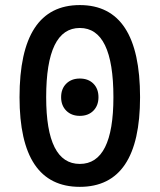

<svg xmlns="http://www.w3.org/2000/svg" viewBox="-20 -723 626 753"><path d="M293 9.8Q56.6 9.8 56.6 -341.8Q56.6 -703.1 293 -703.1Q529.3 -703.1 529.3 -341.8Q529.3 9.8 293 9.8ZM293 -80.1Q424.8 -80.1 424.8 -341.8Q424.8 -613.3 293 -613.3Q161.1 -613.3 161.1 -341.8Q161.1 -80.1 293 -80.1ZM293 -268.6Q260.3 -268.6 240 -288.8Q219.7 -309.1 219.7 -341.8Q219.7 -375 240 -395Q260.3 -415 293 -415Q326.2 -415 346.2 -395Q366.2 -375 366.2 -341.8Q366.2 -309.1 346.2 -288.8Q326.2 -268.6 293 -268.6Z"/></svg>

Font: CaskaydiaCove NFP
Style: Regular
Weight: 400
Designer: Aaron Bell
Foundry: Saja Typeworks
Version: Version 2111.001; VTT 6.35;Nerd Fonts 3.1.1